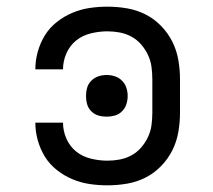

<svg xmlns="http://www.w3.org/2000/svg" viewBox="-20 -548 640 576"><path d="M302 8Q275 8 248.5 4Q222 0 197 -10.5Q172 -21 150.5 -38Q129 -55 115 -77.5Q101 -100 93.5 -126.5Q86 -153 86 -180H169Q169 -155 179.5 -131.5Q190 -108 209 -93Q228 -78 253 -72Q278 -66 302 -66Q321 -66 339.5 -69.5Q358 -73 374.5 -82Q391 -91 403.5 -105.5Q416 -120 424 -137Q432 -154 434.5 -172.5Q437 -191 437 -210V-310Q437 -329 434.5 -347.5Q432 -366 424 -383Q416 -400 403.5 -414.5Q391 -429 374.5 -438Q358 -447 339.5 -450.5Q321 -454 302 -454Q278 -454 253 -448Q228 -442 209 -427Q190 -412 179.5 -388.5Q169 -365 169 -340H86Q86 -367 93.5 -393.5Q101 -420 115 -442.5Q129 -465 150.5 -482Q172 -499 197 -509.5Q222 -520 248.5 -524Q275 -528 302 -528Q332 -528 361 -523Q390 -518 416 -505Q442 -492 463 -470.5Q484 -449 497 -423Q510 -397 515 -368Q520 -339 520 -310V-210Q520 -181 515 -152Q510 -123 497 -97Q484 -71 463 -49.5Q442 -28 416 -15Q390 -2 361 3Q332 8 302 8ZM300 -198Q287 -198 275 -201.5Q263 -205 254 -214Q245 -223 241.5 -235Q238 -247 238 -260Q238 -273 241.5 -285Q245 -297 254 -306Q263 -315 275 -319Q287 -323 300 -323Q313 -323 325 -319Q337 -315 346 -306Q355 -297 359 -285Q363 -273 363 -260Q363 -247 359 -235Q355 -223 346 -214Q337 -205 325 -201.5Q313 -198 300 -198Z"/></svg>

Font: Iosevka Aile
Style: Regular
Weight: 400
Designer: Belleve Invis
Foundry: Belleve Invis
Version: Version 28.0.1; ttfautohint (v1.8.4)